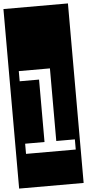

<svg xmlns="http://www.w3.org/2000/svg" viewBox="-82 -954 546 1204"><g transform="rotate(-5 191.0 -352.0)"><path d="M-12 -917H394V213H-12ZM363 0V-64H246V-521H50V-457H172V-64H50V0Z"/></g></svg>

Font: Zilla Slab Highlight Regular
Style: Regular
Weight: 400
Designer: Typotheque Type Foundry
Foundry: Typotheque type foundry
Version: Version 1.1; 2017; ttfautohint (v1.6)